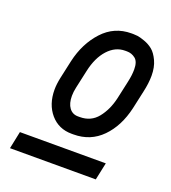

<svg xmlns="http://www.w3.org/2000/svg" viewBox="-113 -796 677 761"><g transform="rotate(20 225.0 -415.0)"><path d="M371.1 -580.6Q371.1 -613.3 355.5 -625.7Q339.8 -638.2 319.8 -638.2H312Q271 -638.2 239.7 -603.8Q208.5 -569.3 195.8 -510.3L179.2 -434.6Q174.8 -415 174.8 -397.9Q174.8 -366.2 188.2 -347.9Q201.7 -329.6 225.1 -329.6H232.9Q279.8 -329.6 307.9 -364.5Q335.9 -399.4 347.7 -450.2L364.3 -525.9Q371.1 -556.2 371.1 -580.6ZM319.8 -711.4Q327.6 -711.4 337.9 -710.2Q348.1 -709 368.7 -701.7Q389.2 -694.3 404.5 -681.6Q419.9 -668.9 432.1 -642.6Q444.3 -616.2 444.3 -580.6Q444.3 -548.8 435.5 -510.3L418.9 -434.6Q400.4 -354 352.3 -305.2Q304.2 -256.3 232.9 -256.3H225.1Q169.9 -256.3 135.7 -296.1Q101.6 -335.9 101.6 -397.9Q101.6 -420.9 107.9 -450.2L124.5 -525.9Q142.6 -605.5 191.4 -658.4Q240.2 -711.4 312 -711.4ZM392.6 -192.4 377 -119.1H15.1L30.3 -192.4Z"/></g></svg>

Font: Anka/Coder Narrow
Style: Italic
Weight: 400
Width: 3
Italic angle: -12°
Monospace: yes
Version: Version 001.100